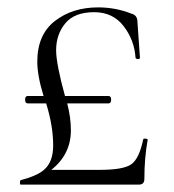

<svg xmlns="http://www.w3.org/2000/svg" viewBox="-20 -500 472 520"><path d="M368 -123Q368 -124 371 -124.5Q374 -125 377 -124Q380 -123 380 -122Q371 -72 371 -15Q371 0 356 0H36Q34 0 34 -5.5Q34 -11 36 -12Q81 -24 99 -40Q124 -61 124 -106Q124 -159 105 -220H55Q48 -220 48 -230Q48 -240 55 -240H98Q81 -295 81 -333Q81 -406 128.5 -443Q176 -480 246 -480Q293 -480 336 -463Q351 -459 352 -444L359 -344Q359 -340 353.5 -340Q348 -340 347 -344Q344 -391 315 -429Q286 -467 235 -467Q182 -467 157 -437Q132 -407 132 -364Q132 -327 156 -240H274Q281 -240 281 -230Q281 -220 274 -220H162Q172 -182 172 -147Q172 -82 119 -40H251Q314 -40 335.5 -55Q357 -70 368 -123Z"/></svg>

Font: Cormorant Upright Light
Style: Regular
Weight: 300
Designer: Christian Thalmann (Catharsis Fonts)
Foundry: Catharsis Fonts
Version: Version 3.302;PS 003.302;hotconv 1.0.88;makeotf.lib2.5.64775